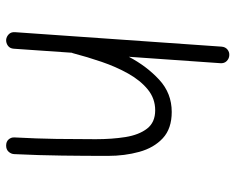

<svg xmlns="http://www.w3.org/2000/svg" viewBox="-91 -653 771 629"><g transform="rotate(90 294.5 -338.5)"><path d="M110.4 26.9Q100.1 25.9 92.3 18.3Q84.5 10.7 85.4 -2L132.8 -678.7Q133.8 -691.4 142.3 -698.2Q150.9 -705.1 161.6 -704.1Q171.9 -703.6 179.9 -695.8Q188 -688 187 -674.8L166 -375Q196.8 -433.6 241.2 -474.6Q285.6 -515.6 346.7 -515.6Q401.4 -515.6 432.9 -486.3Q464.4 -457 477.5 -409.2Q490.7 -361.3 490.7 -306.2Q490.7 -231 489.7 -156Q488.8 -81.1 484.9 0.5Q484.4 10.7 477.1 18.8Q469.7 26.9 457 26.9Q443.8 26.9 436.8 18.8Q429.7 10.7 430.2 0Q434.1 -73.7 435.1 -137.7Q436 -201.7 436 -266.6Q436 -319.8 429 -364Q421.9 -408.2 401.4 -434.8Q380.9 -461.4 341.3 -461.4Q302.7 -461.4 272.9 -437Q243.2 -412.6 220.9 -372.8Q198.7 -333 182.6 -285.9Q166.5 -238.8 154.8 -193.8Q154.3 -190.9 152.8 -188.5L139.6 2Q138.7 14.6 129.9 21Q121.1 27.3 110.4 26.9Z"/></g></svg>

Font: Mikhak Light
Style: Regular
Weight: 300
Designer: Amin Abedi
Version: Version 3.3